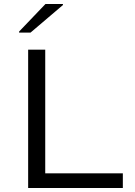

<svg xmlns="http://www.w3.org/2000/svg" viewBox="-20 -935 673 955"><path d="M120 0V-688H205V-73H591V0ZM75 -773V-778L206 -915H293V-910L132 -773Z"/></svg>

Font: Saira Expanded
Style: Regular
Weight: 400
Width: 7
Designer: Hector Gatti with collaboration of the Omnibus-Type team
Foundry: Omnibus-Type
Version: Version 1.100; ttfautohint (v1.8.3)